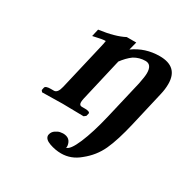

<svg xmlns="http://www.w3.org/2000/svg" viewBox="-149 -589 942 949"><g transform="rotate(30 321.5 -114.5)"><path d="M478 -276.9Q486.8 -319.8 486.8 -339.8Q486.8 -388.7 451.2 -389.2Q416 -389.2 386.2 -371.1Q358.4 -351.1 333 -315.9L335 -317.9L278.8 -75.2Q275.9 -61 275.9 -53.2Q275.9 -35.2 291 -35.2H310.1Q323.2 -35.2 330.6 -32Q337.9 -28.8 336.9 -22.9L333 -7.8L321.8 1Q239.7 -1 202.1 -1L85 1L78.1 -7.8L81.1 -22.9Q84 -35.2 113.8 -35.2H131.8Q152.8 -35.2 162.1 -75.2L219.2 -319.8Q231.4 -370.6 231 -376Q215.8 -377 160.2 -363.8L169.9 -405.8Q260.7 -418 311 -444.8H365.2L353 -397.9Q418 -444.8 500 -444.8Q605 -444.8 605 -346.2Q605 -316.4 597.2 -284.2L551.8 -87.9Q527.8 16.1 500.5 75.4Q473.1 134.8 419.9 176.8Q374 215.8 316.9 215.8Q283.7 215.8 250.2 203.9Q216.8 191.9 216.8 169.9Q216.8 166 217.8 164.1Q221.7 147.9 235.8 138.4Q250 128.9 260.5 127Q271 125 276.9 125Q320.8 125 326.2 168Q327.1 177.7 323.2 179.2Q346.2 177.2 374.5 110.6Q402.8 43.9 426.8 -58.1Z"/></g></svg>

Font: Linux Libertine O
Style: Semibold Italic
Weight: 600
Italic angle: -11.5°
Designer: Philipp H. Poll
Foundry: Philipp H. Poll
Version: Version 5.1.2